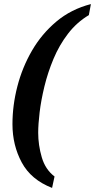

<svg xmlns="http://www.w3.org/2000/svg" viewBox="-20 -786 465 940"><path d="M235 134Q132 94 86.5 9.5Q41 -75 41 -178Q41 -270 65 -363Q89 -456 136.5 -538Q184 -620 256 -680.5Q328 -741 425 -766L415 -712Q356 -677 313 -621Q270 -565 242 -498Q214 -431 197.5 -363Q181 -295 174 -236Q167 -177 167 -136Q167 -76 184.5 -16Q202 44 247 78Z"/></svg>

Font: Noto Serif SemiCondensed SemiBold
Style: Italic
Weight: 600
Width: 4
Italic angle: -12°
Designer: Monotype Design Team
Foundry: Monotype Imaging Inc.
Version: Version 2.014; ttfautohint (v1.8.4.7-5d5b)